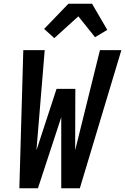

<svg xmlns="http://www.w3.org/2000/svg" viewBox="-20 -1002 666 1022"><path d="M83 0 104 -735H218L174 -202L281 -529H381L380 -202L512 -735H626L405 0H306V-378L182 0ZM269 -799 215 -848 344 -982H470L551 -843L486 -804L397 -915Z"/></svg>

Font: Iosevka Extended Oblique
Style: Bold
Weight: 700
Width: 7
Italic angle: -9°
Monospace: yes
Designer: Belleve Invis
Foundry: Belleve Invis
Version: Version 32.5.0; ttfautohint (v1.8.4)